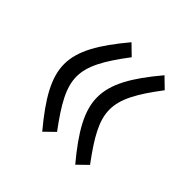

<svg xmlns="http://www.w3.org/2000/svg" viewBox="-124 -558 689 689"><g transform="rotate(45 220.5 -213.0)"><path d="M212.4 -23.4C151.9 -105 121.1 -159.2 121.1 -213.4C121.1 -267.6 151.4 -321.8 212.4 -402.3L173.8 -439.9C97.2 -348.1 58.1 -281.2 58.1 -213.4C58.1 -146.5 97.7 -78.1 174.3 13.7ZM379.9 -23.4C319.3 -105 288.6 -159.2 288.6 -213.4C288.6 -267.6 318.8 -321.8 379.9 -402.3L341.3 -439.9C264.6 -348.6 226.1 -281.2 226.1 -213.4C226.1 -146.5 265.1 -78.1 341.8 13.7Z"/></g></svg>

Font: Vazirmatn Light
Style: Regular
Weight: 300
Designer: Saber Rastikerdar
Foundry: Saber Rastikerdar
Version: Version 33.003